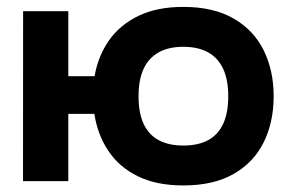

<svg xmlns="http://www.w3.org/2000/svg" viewBox="-20 -533 864 565"><path d="M181 0H47.7L48 -500H181V-308.7H258.3Q268.7 -368.7 301.2 -414.7Q333.7 -460.7 388.2 -486.7Q442.7 -512.7 519.3 -512.7Q608.7 -512.7 667.8 -478.3Q727 -444 756.2 -384.5Q785.3 -325 785.3 -250Q785.3 -174 756.2 -114.7Q727 -55.3 667.8 -21.3Q608.7 12.7 519.3 12.7Q441 12.7 386.2 -14Q331.3 -40.7 299.2 -88.5Q267 -136.3 257.7 -198H181ZM519.3 -104.7Q563.3 -104.7 592.8 -120.8Q622.3 -137 637 -169.2Q651.7 -201.3 651.7 -250Q651.7 -297.7 637 -329.8Q622.3 -362 592.8 -378.7Q563.3 -395.3 519.3 -395.3Q476 -395.3 446.5 -378.7Q417 -362 402.3 -329.8Q387.7 -297.7 387.7 -250Q387.7 -201.3 402.3 -169.2Q417 -137 446.5 -120.8Q476 -104.7 519.3 -104.7Z"/></svg>

Font: Nata Sans
Style: Regular
Weight: 400
Designer: Daniel Uzquiano Cruz
Version: Version 1.001